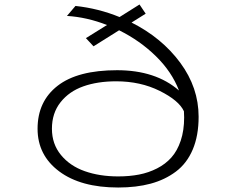

<svg xmlns="http://www.w3.org/2000/svg" viewBox="-20 -825 1090 856"><path d="M211.5 -251Q211.5 -183 251.8 -134Q292 -85 358 -61.8Q424 -38.5 507 -38.5Q557.5 -38.5 600 -46.8Q642.5 -55 680.2 -74.2Q718 -93.5 744.2 -123Q770.5 -152.5 785.8 -198Q801 -243.5 801 -301.5Q801 -311 800 -329Q778 -377 692 -419.8Q606 -462.5 498 -462.5Q415 -462.5 351.5 -440Q288 -417.5 249.8 -369Q211.5 -320.5 211.5 -251ZM316.5 -798.5Q419 -787.5 513 -749L602 -805L629.5 -764L566.5 -724.5Q701.5 -656.5 783.5 -545.5Q865.5 -434.5 865.5 -304.5Q865.5 -220 839.2 -158.2Q813 -96.5 764.2 -60Q715.5 -23.5 651.8 -6.2Q588 11 507 11Q340 11 243.8 -61Q147.5 -133 147.5 -251Q147.5 -373 236.8 -442.5Q326 -512 502 -512Q674 -512 778 -421.5Q746 -505 675 -574.5Q604 -644 511 -690L397 -618.5L363 -655L457 -713.5Q367.5 -748.5 278.5 -754Z"/></svg>

Font: League Mono Extended UltraLight
Style: Regular
Weight: 200
Width: 9
Designer: Tyler Finck
Foundry: The League of Moveable Type / Tyler Finck
Version: Version 2.210